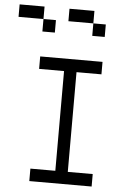

<svg xmlns="http://www.w3.org/2000/svg" viewBox="-59 -917 618 959"><g transform="rotate(5 250.0 -437.5)"><path d="M437.5 0V-62.5H312.5Q312.5 -62.5 312.5 -562.5H437.5V-625H125V-562.5H250Q250 -562.5 250 -62.5H125V0ZM187.5 -750V-812.5H125V-750ZM437.5 -750V-812.5H375V-750ZM125 -812.5V-875H0V-812.5ZM375 -812.5V-875H250V-812.5Z"/></g></svg>

Font: BFUnifontExMono
Style: Regular
Weight: 500
Version: Version 15.0.06